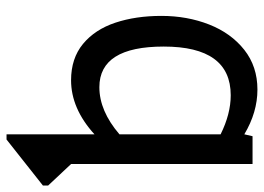

<svg xmlns="http://www.w3.org/2000/svg" viewBox="-131 -669 815 593"><g transform="rotate(-90 276.5 -372.5)"><path d="M296.4 15.1Q226.1 15.1 158.2 -25.4L152.3 0H66.4V-560.5L0 -631.3V-647.5L142.1 -759.8H158.2V-488.3Q237.8 -560.5 325.2 -560.5Q392.6 -560.5 437.3 -523.7Q481.9 -486.8 502.9 -423.8Q523.9 -360.8 523.9 -281.7Q523.9 -201.7 497.3 -134Q470.7 -66.4 419.2 -25.6Q367.7 15.1 296.4 15.1ZM303.7 -473.1Q230.5 -473.1 158.2 -411.1V-98.6Q221.2 -67.4 278.8 -67.4Q429.2 -67.4 429.2 -274.4Q429.2 -473.1 303.7 -473.1Z"/></g></svg>

Font: SG Kara Bold
Style: Regular
Weight: 400
Designer: Damoon Khanjanzadeh
Version: Version 1.000